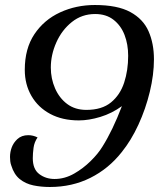

<svg xmlns="http://www.w3.org/2000/svg" viewBox="-20 -734 653 767"><path d="M179 13Q144 13 113 6.5Q82 0 59 -18.5Q36 -37 25 -73Q22 -81 21 -90Q20 -99 20 -107Q20 -127 27 -145.5Q34 -164 49 -178Q66 -194 93 -194Q112 -194 130 -185Q117 -166 114 -143.5Q111 -121 111 -102Q111 -58 137 -38.5Q163 -19 198 -19Q239 -19 277 -41Q312 -61 342 -90.5Q372 -120 389 -148Q430 -213 467 -310Q427 -281 381 -267Q335 -253 295 -253Q229 -253 180.5 -279Q132 -305 105.5 -351Q79 -397 79 -455Q79 -540 117.5 -597.5Q156 -655 220 -684.5Q284 -714 359 -714Q449 -714 500.5 -686Q552 -658 573.5 -609Q595 -560 595 -497Q595 -436 578.5 -367.5Q562 -299 533 -236Q504 -173 466 -126Q414 -60 341 -23.5Q268 13 179 13ZM325 -295Q387 -295 423.5 -325Q460 -355 476 -404Q492 -453 492 -511Q492 -557 477.5 -594.5Q463 -632 433.5 -655Q404 -678 360 -678Q307 -678 267 -646Q227 -614 205 -564.5Q183 -515 183 -464Q183 -420 200 -381Q217 -342 248.5 -318.5Q280 -295 325 -295Z"/></svg>

Font: Playball
Style: Regular
Weight: 400
Designer: Robert E. Leuschke
Foundry: Robert E. Leuschke
Version: Version 1.010